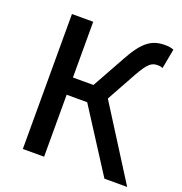

<svg xmlns="http://www.w3.org/2000/svg" viewBox="-134 -867 935 984"><g transform="rotate(20 333.5 -375.0)"><path d="M418 -392 508 -555C548 -626 567 -640 600 -640C607 -640 618 -639 628 -635L648 -742C635 -748 617 -750 601 -750C530 -750 485 -721 426 -614L325 -432H213V-736H97V0H213V-338H325L542 0H666Z"/></g></svg>

Font: Genne Gothic Medium
Style: Regular
Weight: 500
Designer: Ryoko NISHIZUKA (kana & ideographs); Paul D. Hunt (Latin, Greek & Cyrillic); Wenlong ZHANG (bopomofo); Sandoll Communica
Foundry: Adobe Systems Incorporated
Version: Version 1.004;PS 1.004;hotconv 16.6.51;makeotf.lib2.5.65220